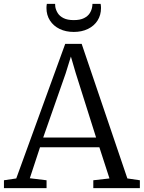

<svg xmlns="http://www.w3.org/2000/svg" viewBox="-24 -978 746 998"><path d="M60.5 -50.5 315 -750H400.5L638 -50.5L703 -41V0H461V-41L545 -50.5L492.5 -212.5H184L131 -51.5L218 -41V0H-3.5V-41ZM475.5 -263 369.5 -598.5 344.5 -684 317 -595.5 200.5 -263ZM359.5 -812Q318 -812 286 -827.5Q254 -843 235.8 -871.2Q217.5 -899.5 217.5 -936.5Q217.5 -942 218 -947.5Q218.5 -953 219.5 -958H262.5Q262.5 -955.5 262.8 -951.2Q263 -947 263.5 -942Q266.5 -925.5 276.2 -909.8Q286 -894 306.2 -883.8Q326.5 -873.5 359.5 -873.5Q392.5 -873.5 412.8 -883.8Q433 -894 442.8 -909.8Q452.5 -925.5 455 -942Q456 -947 456.2 -951.2Q456.5 -955.5 456.5 -958H499Q500 -953 500.5 -947.5Q501 -942 501 -936.5Q501 -899.5 483 -871.2Q465 -843 433 -827.5Q401 -812 359.5 -812Z"/></svg>

Font: Merriweather 28pt Light
Style: Regular
Weight: 300
Version: Version 2.100